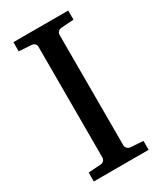

<svg xmlns="http://www.w3.org/2000/svg" viewBox="-173 -736 676 801"><g transform="rotate(-30 165.0 -335.5)"><path d="M33 0H297V-43L236 -47C225 -48 215 -58 215 -69V-602C215 -613 225 -622 236 -623L297 -627V-671H33V-627L93 -623C105 -622 114 -614 114 -602V-69C114 -57 105 -48 93 -47L33 -43Z"/></g></svg>

Font: Veleka
Style: Regular
Weight: 400
Designer: Stefan Peev, Context Ltd, 2016; SIL International, 1997-2014.
Foundry: Stefan Peev, Context Ltd, 2016
Version: Version 1.000